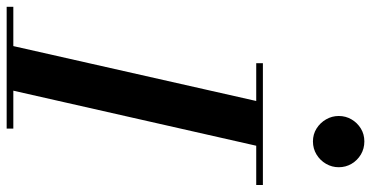

<svg xmlns="http://www.w3.org/2000/svg" viewBox="-324 -804 1087 562"><g transform="rotate(90 219.0 -523.5)"><path d="M69 0 238.5 -750H369.5L199.5 0ZM-41.5 0V-19.5H315V0ZM123.5 -730.5V-750H480V-730.5ZM352.5 -896.5Q331.5 -896.5 314.8 -907Q298 -917.5 288 -934.8Q278 -952 278 -972Q278 -992.5 288 -1009.5Q298 -1026.5 314.8 -1036.8Q331.5 -1047 352.5 -1047Q373.5 -1047 390.8 -1036.8Q408 -1026.5 418 -1009.5Q428 -992.5 428 -972Q428 -952 418 -934.8Q408 -917.5 390.8 -907Q373.5 -896.5 352.5 -896.5Z"/></g></svg>

Font: Bodoni Moda 11pt SemiBold
Style: Italic
Weight: 600
Italic angle: -13°
Designer: Owen Earl
Foundry: indestructible type
Version: Version 2.004